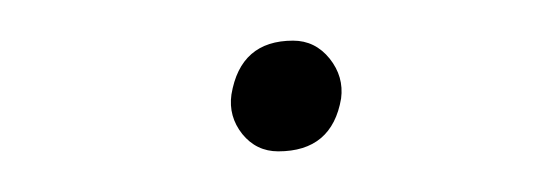

<svg xmlns="http://www.w3.org/2000/svg" viewBox="-20 -392 264 94"><path d="M123.5 -372.1Q134.3 -372.1 141.4 -363.3Q148.4 -354.5 147 -343.8Q142.6 -317.9 116.2 -317.9Q105.5 -317.9 98.6 -326.4Q91.8 -335 93.3 -345.7Q97.7 -372.1 123.5 -372.1Z"/></svg>

Font: Mardoto Thin
Style: Italic
Weight: 250
Italic angle: -12°
Designer: Christian Robertson, Vahan Hovhannisyan
Foundry: Google
Version: Version 1.000